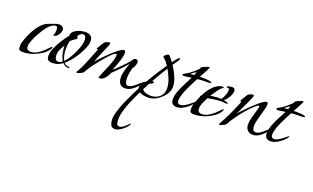

<svg xmlns="http://www.w3.org/2000/svg" viewBox="-77 -775 2437 1494"><g transform="rotate(20 1141.0 -27.5)"><path d="M45 7Q23 7 16 0Q9 -7 9 -29Q9 -48 13 -61Q21 -88 34.5 -120.5Q48 -153 67 -184Q86 -215 110.5 -238Q135 -261 164 -270Q184 -276 203 -284.5Q222 -293 243 -293Q258 -293 268.5 -284Q279 -275 279 -259Q279 -247 272 -232Q265 -217 253.5 -206.5Q242 -196 228 -196Q224 -196 224 -199Q224 -202 226 -204Q231 -213 232.5 -223.5Q234 -234 234 -244Q234 -254 231.5 -263.5Q229 -273 217 -273Q207 -273 197 -267.5Q187 -262 179 -257Q165 -247 145.5 -220.5Q126 -194 108 -161.5Q90 -129 78 -99Q66 -69 66 -51Q66 -16 102 -16Q128 -16 152.5 -30Q177 -44 197.5 -63Q218 -82 231 -96Q244 -110 246 -110Q250 -110 250 -106Q250 -94 235.5 -78Q221 -62 213 -54Q177 -27 133.5 -10Q90 7 45 7Z M290 8Q268 8 255.5 -0.5Q243 -9 243 -34Q243 -65 259.5 -103Q276 -141 299 -176.5Q322 -212 342 -235V-237Q342 -261 361.5 -276.5Q381 -292 407 -299.5Q433 -307 452 -307Q478 -307 495.5 -295Q513 -283 513 -254Q513 -229 500 -196.5Q487 -164 466.5 -130.5Q446 -97 423 -69.5Q400 -42 381 -26Q396 -8 420 -8Q422 -8 425 -7Q428 -6 428 -4Q428 0 424.5 1Q421 2 418 2Q405 2 393.5 -4.5Q382 -11 373 -21Q336 8 290 8ZM372 -39Q394 -60 415.5 -97.5Q437 -135 452 -175.5Q467 -216 467 -246Q467 -258 462 -271Q457 -284 441 -284Q429 -284 418 -275Q407 -266 402 -255Q404 -252 406.5 -247Q409 -242 409 -238Q409 -234 407 -233Q394 -226 382.5 -217.5Q371 -209 360 -198Q356 -183 354 -167Q352 -151 352 -135Q352 -112 356.5 -86Q361 -60 372 -39ZM330 -17Q340 -17 348.5 -21.5Q357 -26 364 -32Q348 -57 341 -90Q334 -123 334 -152Q321 -131 310 -108.5Q299 -86 299 -60Q299 -45 305.5 -31Q312 -17 330 -17Z M497 15Q491 15 491 10Q518 -36 538 -84.5Q558 -133 577 -182L588 -211Q588 -214 582.5 -213Q577 -212 577 -216Q577 -218 585.5 -231.5Q594 -245 603 -259.5Q612 -274 614 -277Q618 -283 632 -289Q646 -295 653 -295Q663 -295 663 -286Q663 -283 653.5 -260.5Q644 -238 631 -207.5Q618 -177 607 -150.5Q596 -124 593 -113Q601 -123 619 -142.5Q637 -162 660 -185Q683 -208 707 -229Q731 -250 750.5 -263.5Q770 -277 781 -277Q790 -277 792.5 -269.5Q795 -262 795 -255Q795 -236 786.5 -207Q778 -178 767 -149Q756 -120 748 -102Q768 -119 791.5 -141.5Q815 -164 837 -188Q859 -212 873 -233Q881 -243 892 -243Q913 -243 913 -223Q913 -213 906 -193Q899 -173 890 -168Q885 -147 881 -124.5Q877 -102 877 -79Q877 -70 879 -57.5Q881 -45 887 -35.5Q893 -26 905 -26Q919 -26 934 -35Q949 -44 963 -56.5Q977 -69 987 -78Q997 -87 1000 -87Q1002 -87 1002 -85Q1002 -82 1000 -77.5Q998 -73 996 -71Q981 -46 950.5 -23Q920 0 889 0Q856 0 843 -21Q830 -42 830 -71Q830 -102 839.5 -133.5Q849 -165 859 -193Q834 -162 805 -132.5Q776 -103 747 -76Q740 -54 720.5 -30Q701 -6 675 -6Q674 -6 670.5 -7Q667 -8 667 -11Q667 -11 667 -12Q667 -13 668 -13Q675 -32 686.5 -59Q698 -86 710.5 -116Q723 -146 731.5 -173Q740 -200 740 -218Q740 -221 739.5 -225Q739 -229 734 -229Q725 -229 708.5 -214.5Q692 -200 672 -177.5Q652 -155 632.5 -131Q613 -107 598 -87.5Q583 -68 578 -60Q562 -37 549 -12Q547 -7 536.5 -0.5Q526 6 514.5 10.5Q503 15 497 15Z M922 325Q895 325 886.5 303.5Q878 282 878 260Q878 231 890 191.5Q902 152 920.5 109Q939 66 958 27.5Q977 -11 990 -36Q989 -40 988.5 -43.5Q988 -47 988 -51Q988 -74 998 -85.5Q1008 -97 1028 -106Q1053 -150 1080 -192.5Q1107 -235 1136 -276Q1127 -289 1115 -305Q1103 -321 1089 -329Q1086 -332 1086 -334Q1086 -342 1099.5 -352.5Q1113 -363 1120 -363Q1125 -363 1134 -352.5Q1143 -342 1152 -330.5Q1161 -319 1163 -315Q1168 -321 1176.5 -333.5Q1185 -346 1194.5 -356Q1204 -366 1211 -366Q1215 -366 1215 -361Q1215 -357 1206.5 -343.5Q1198 -330 1188.5 -317Q1179 -304 1175 -299Q1196 -267 1216.5 -222.5Q1237 -178 1237 -139Q1237 -103 1213 -70Q1189 -37 1154 -15.5Q1119 6 1084 6Q1065 6 1045 2.5Q1025 -1 1009 -11Q993 23 972.5 68.5Q952 114 937.5 161Q923 208 923 246Q923 259 926.5 277Q930 295 947 295Q964 295 981.5 281.5Q999 268 1012 254.5Q1025 241 1027 241Q1028 241 1028 243Q1028 251 1018.5 263.5Q1009 276 997 286.5Q985 297 979 302Q967 311 952 318Q937 325 922 325ZM1095 -14Q1139 -14 1168.5 -39Q1198 -64 1198 -109Q1198 -146 1182 -186Q1166 -226 1148 -257Q1127 -224 1107 -190.5Q1087 -157 1068 -122Q1074 -126 1080 -126Q1085 -126 1085 -122Q1085 -112 1073 -106.5Q1061 -101 1054 -97Q1047 -84 1039.5 -70Q1032 -56 1025 -42Q1035 -26 1057 -20Q1079 -14 1095 -14Z M1317 0Q1268 0 1268 -50Q1268 -80 1282.5 -117.5Q1297 -155 1316.5 -192Q1336 -229 1349 -255Q1335 -254 1316.5 -250.5Q1298 -247 1285 -247Q1281 -247 1277.5 -248.5Q1274 -250 1274 -254Q1274 -260 1280 -262Q1287 -267 1294.5 -271Q1302 -275 1309 -279Q1329 -292 1347.5 -307.5Q1366 -323 1383 -340Q1387 -348 1390.5 -354.5Q1394 -361 1404 -364Q1412 -366 1427 -373Q1442 -380 1449 -380Q1454 -380 1454 -376Q1454 -373 1447.5 -360Q1441 -347 1432 -330.5Q1423 -314 1415.5 -300.5Q1408 -287 1406 -284Q1412 -284 1427.5 -284Q1443 -284 1461 -283Q1479 -282 1492 -279Q1505 -276 1505 -271Q1505 -267 1499.5 -265.5Q1494 -264 1488 -264Q1464 -264 1440.5 -263.5Q1417 -263 1394 -260Q1384 -242 1370.5 -215.5Q1357 -189 1343.5 -159.5Q1330 -130 1321 -102.5Q1312 -75 1312 -55Q1312 -42 1317.5 -34Q1323 -26 1337 -26Q1351 -26 1368 -35Q1385 -44 1400.5 -56.5Q1416 -69 1427.5 -78Q1439 -87 1442 -87Q1443 -87 1443 -86.5Q1443 -86 1443 -86Q1443 -82 1440.5 -77.5Q1438 -73 1436 -71Q1423 -55 1403 -38.5Q1383 -22 1360.5 -11Q1338 0 1317 0ZM1327 -278Q1336 -280 1344.5 -280.5Q1353 -281 1361 -282Q1364 -289 1366 -296Q1368 -303 1370 -310Q1359 -303 1348.5 -294.5Q1338 -286 1327 -278Z M1463 7Q1441 7 1434 0Q1427 -7 1427 -29Q1427 -53 1438.5 -84Q1450 -115 1460 -136Q1460 -137 1459.5 -137.5Q1459 -138 1459 -139Q1459 -144 1462.5 -147Q1466 -150 1468 -153Q1473 -161 1477 -169Q1481 -177 1485 -184Q1502 -211 1526.5 -236Q1551 -261 1582 -270Q1593 -273 1603 -273Q1605 -273 1607.5 -272.5Q1610 -272 1610 -270Q1610 -267 1604.5 -263Q1599 -259 1597 -257Q1581 -244 1562.5 -217Q1544 -190 1533 -173Q1556 -177 1578.5 -179Q1601 -181 1623 -179Q1634 -195 1643.5 -218.5Q1653 -242 1653 -262Q1653 -273 1650.5 -275Q1648 -277 1639 -277Q1637 -277 1633 -278Q1629 -279 1629 -282Q1629 -286 1638 -289Q1647 -292 1657 -293.5Q1667 -295 1670 -295Q1697 -295 1697 -270Q1697 -256 1688.5 -236.5Q1680 -217 1667.5 -200.5Q1655 -184 1643 -177Q1646 -177 1655.5 -174.5Q1665 -172 1673.5 -169Q1682 -166 1682 -162Q1682 -159 1676 -158.5Q1670 -158 1668 -158Q1659 -158 1650 -159.5Q1641 -161 1632 -161Q1604 -161 1575.5 -157Q1547 -153 1519 -147Q1509 -129 1496.5 -101Q1484 -73 1484 -51Q1484 -16 1520 -16Q1546 -16 1570.5 -30Q1595 -44 1616 -63Q1637 -82 1650 -96Q1663 -110 1665 -110Q1668 -110 1668 -106Q1668 -94 1654 -77.5Q1640 -61 1631 -54Q1596 -27 1552.5 -10Q1509 7 1463 7Z M1678 15Q1671 15 1672 10Q1700 -38 1723.5 -88Q1747 -138 1768 -189Q1768 -191 1772 -200.5Q1776 -210 1776 -211Q1776 -214 1771 -213Q1766 -212 1766 -216Q1766 -218 1774 -231.5Q1782 -245 1791 -259.5Q1800 -274 1802 -277Q1807 -283 1821 -289Q1835 -295 1842 -295Q1852 -295 1852 -286Q1852 -283 1845 -266Q1838 -249 1827 -226Q1816 -203 1805 -179Q1794 -155 1785 -137Q1776 -119 1773 -113Q1781 -123 1799.5 -142.5Q1818 -162 1841.5 -185Q1865 -208 1889 -229.5Q1913 -251 1932.5 -264.5Q1952 -278 1963 -278Q1971 -278 1972.5 -272Q1974 -266 1974 -261Q1974 -248 1971 -234Q1968 -220 1964 -207Q1956 -177 1944.5 -136.5Q1933 -96 1933 -66Q1933 -51 1938.5 -38.5Q1944 -26 1962 -26Q1976 -26 1991.5 -35Q2007 -44 2020.5 -56.5Q2034 -69 2044.5 -78Q2055 -87 2058 -87Q2059 -87 2059 -85Q2059 -82 2057.5 -77.5Q2056 -73 2054 -71Q2038 -46 2007.5 -23Q1977 0 1947 0Q1916 0 1900.5 -18.5Q1885 -37 1885 -67Q1885 -93 1894.5 -125Q1904 -157 1911 -183Q1913 -191 1916.5 -202Q1920 -213 1920 -221Q1920 -223 1919 -226Q1918 -229 1915 -229Q1910 -229 1902.5 -223.5Q1895 -218 1891 -215Q1872 -199 1848.5 -174Q1825 -149 1802 -119.5Q1779 -90 1760 -62Q1741 -34 1730 -12Q1728 -7 1717.5 -0.5Q1707 6 1695.5 10.5Q1684 15 1678 15Z M2094 0Q2045 0 2045 -50Q2045 -80 2059.5 -117.5Q2074 -155 2093.5 -192Q2113 -229 2126 -255Q2112 -254 2093.5 -250.5Q2075 -247 2062 -247Q2058 -247 2054.5 -248.5Q2051 -250 2051 -254Q2051 -260 2057 -262Q2064 -267 2071.5 -271Q2079 -275 2086 -279Q2106 -292 2124.5 -307.5Q2143 -323 2160 -340Q2164 -348 2167.5 -354.5Q2171 -361 2181 -364Q2189 -366 2204 -373Q2219 -380 2226 -380Q2231 -380 2231 -376Q2231 -373 2224.5 -360Q2218 -347 2209 -330.5Q2200 -314 2192.5 -300.5Q2185 -287 2183 -284Q2189 -284 2204.5 -284Q2220 -284 2238 -283Q2256 -282 2269 -279Q2282 -276 2282 -271Q2282 -267 2276.5 -265.5Q2271 -264 2265 -264Q2241 -264 2217.5 -263.5Q2194 -263 2171 -260Q2161 -242 2147.5 -215.5Q2134 -189 2120.5 -159.5Q2107 -130 2098 -102.5Q2089 -75 2089 -55Q2089 -42 2094.5 -34Q2100 -26 2114 -26Q2128 -26 2145 -35Q2162 -44 2177.5 -56.5Q2193 -69 2204.5 -78Q2216 -87 2219 -87Q2220 -87 2220 -86.5Q2220 -86 2220 -86Q2220 -82 2217.5 -77.5Q2215 -73 2213 -71Q2200 -55 2180 -38.5Q2160 -22 2137.5 -11Q2115 0 2094 0ZM2104 -278Q2113 -280 2121.5 -280.5Q2130 -281 2138 -282Q2141 -289 2143 -296Q2145 -303 2147 -310Q2136 -303 2125.5 -294.5Q2115 -286 2104 -278Z"/></g></svg>

Font: Bonheur Royale
Style: Regular
Weight: 400
Designer: Robert E. Leuschke
Foundry: Robert E. Leuschke
Version: Version 1.010; ttfautohint (v1.8.3)